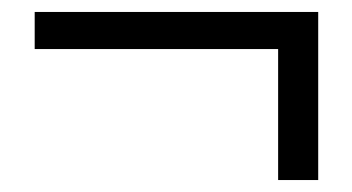

<svg xmlns="http://www.w3.org/2000/svg" viewBox="-20 -419 589 321"><path d="M445 -118H512V-399H38V-337H445Z"/></svg>

Font: Noto Sans CJK HK DemiLight
Style: Regular
Weight: 350
Designer: Ryoko NISHIZUKA 西塚涼子 (kana, bopomofo & ideographs); Paul D. Hunt (Latin, Greek & Cyrillic); Sandoll Communications 산돌커뮤니
Foundry: Adobe
Version: Version 2.004;hotconv 1.0.118;makeotfexe 2.5.65603